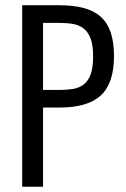

<svg xmlns="http://www.w3.org/2000/svg" viewBox="-20 -707 476 727"><path d="M64 0H143V-299.8H205.6Q312.8 -299.8 362.2 -346.1Q411.6 -392.4 411.6 -494.2Q411.6 -547 399.3 -583.8Q387 -620.6 361.4 -643.5Q335.8 -666.4 296.5 -676.8Q257.2 -687.2 203 -687.2H64ZM143 -366.4V-620.4H204.2Q232.8 -620.4 256.4 -616.3Q280 -612.2 296.9 -598.9Q313.8 -585.6 323.2 -560.7Q332.6 -535.8 332.6 -493.4Q332.6 -450.2 323.1 -424.8Q313.6 -399.4 296.2 -386.6Q278.8 -373.8 255.6 -370.1Q232.4 -366.4 204 -366.4Z"/></svg>

Font: Secuela Light
Style: Regular
Weight: 300
Designer: Fernando Haro
Foundry: deFharo
Version: Version 1.708